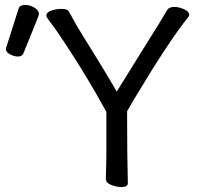

<svg xmlns="http://www.w3.org/2000/svg" viewBox="-20 -743 799 778"><path d="M53 -514Q37 -514 20.5 -523Q4 -532 4 -543Q4 -551 6 -553L55 -707Q59 -723 82 -723Q101 -723 119.5 -712Q138 -701 138 -685Q138 -681 75 -527Q70 -514 53 -514ZM473 15Q453 15 431 6.5Q409 -2 409 -19L411 -108V-290Q316 -463 206 -623Q185 -652 176.5 -663Q168 -674 168 -679Q168 -694 189 -700.5Q210 -707 230 -707Q252 -707 258 -698Q266 -685 275 -667.5Q284 -650 308.5 -610Q333 -570 375.5 -501.5Q418 -433 453 -372Q537 -508 590.5 -593Q644 -678 657 -702Q665 -715 686 -715Q705 -715 726 -705.5Q747 -696 747 -682L744 -675Q669 -584 524 -342L495 -292Q495 -107 498 -1Q498 15 473 15Z"/></svg>

Font: LXGW WenKai Medium
Style: Regular
Weight: 500
Designer: LXGW / Fontworks Inc.
Foundry: LXGW / Fontworks Inc.
Version: Version 1.501; October 10, 2024